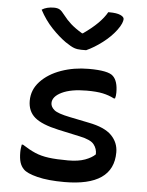

<svg xmlns="http://www.w3.org/2000/svg" viewBox="-57 -874 714 931"><g transform="rotate(5 300.0 -408.5)"><path d="M341 -635H317Q298 -635 282.5 -640.5Q267 -646 239 -665Q205 -689 170 -726Q135 -763 109 -812Q132 -827 168 -827Q185 -827 195.5 -821Q206 -815 221 -795Q237 -774 258 -755Q279 -736 314 -715H318Q361 -745 389 -773Q417 -801 432 -828H438Q473 -828 491 -820Q509 -812 509 -801Q509 -793 503.5 -779.5Q498 -766 484 -747Q459 -713 419 -682.5Q379 -652 341 -635ZM300 -95Q350 -95 382.5 -107Q415 -119 432 -136Q433 -163 416.5 -184Q400 -205 347 -216L241 -239Q159 -257 124.5 -286.5Q90 -316 90 -367Q90 -421 128 -461.5Q166 -502 228 -524Q290 -546 362 -546Q458 -546 481 -522Q505 -499 505 -443Q505 -426 501 -414H495Q470 -427 440 -433.5Q410 -440 361 -440Q285 -440 240.5 -418.5Q196 -397 196 -365Q196 -347 213.5 -332Q231 -317 291 -305L384 -286Q462 -271 496 -236.5Q530 -202 530 -154Q530 11 291 11Q212 11 160 -2Q108 -15 91 -33Q78 -46 72 -65Q66 -84 66 -115Q66 -127 67.5 -136Q69 -145 70 -152H76Q110 -130 139 -117.5Q168 -105 205.5 -100Q243 -95 300 -95Z"/></g></svg>

Font: Recursive Mn Csl St Med
Style: Regular
Weight: 500
Monospace: yes
Version: Version 1.079;hotconv 1.0.112;makeotfexe 2.5.65598; ttfautoh